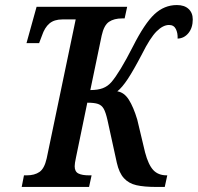

<svg xmlns="http://www.w3.org/2000/svg" viewBox="-20 -741 784 761"><path d="M75 -46H86Q117 -46 136.5 -59.5Q156 -73 165 -113L280 -664H227Q195 -664 176 -648Q157 -632 146 -599L135 -570H85L125 -714H484L474 -668H464Q432 -668 412 -654.5Q392 -641 383 -600L338 -384Q368 -384 387.5 -391.5Q407 -399 421 -415Q454 -453 507 -557Q553 -648 592 -684.5Q631 -721 681 -721Q711 -721 727.5 -705.5Q744 -690 744 -664Q744 -631 727 -610Q710 -589 684 -588Q685 -610 677 -626Q669 -642 650 -642Q626 -642 600.5 -616.5Q575 -591 543 -527Q509 -462 486.5 -428Q464 -394 445 -379Q472 -375 490.5 -346Q509 -317 524 -267L555 -137Q568 -88 587.5 -67Q607 -46 641 -46H643L633 0H601Q551 0 520.5 -7Q490 -14 471 -35Q452 -56 443 -96L406 -265Q399 -296 391 -310Q383 -324 368.5 -329Q354 -334 326 -334L281 -116Q276 -93 276 -82Q276 -61 290.5 -53.5Q305 -46 333 -46H343L333 0H66Z"/></svg>

Font: Noto Serif CondSemiBold
Style: Italic
Weight: 600
Width: 3
Italic angle: -12°
Designer: Monotype Design Team
Foundry: Monotype Imaging Inc.
Version: Version 1.001